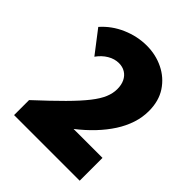

<svg xmlns="http://www.w3.org/2000/svg" viewBox="-206 -875 1003 1003"><g transform="rotate(45 296.0 -373.5)"><path d="M548.3 0H63.5V-110.8Q147.5 -188.5 202.9 -244.1Q258.3 -299.8 290.3 -340.6Q322.3 -381.3 335.7 -413.8Q349.1 -446.3 349.1 -477.1Q349.1 -508.8 337.9 -531.7Q326.7 -554.7 306.4 -567.1Q286.1 -579.6 259.3 -579.6Q227.5 -579.6 197.3 -561.8Q167 -543.9 144.5 -512.2L48.8 -636.7Q95.2 -689.5 161.6 -718.3Q228 -747.1 297.4 -747.1Q364.3 -747.1 421.1 -719.2Q478 -691.4 512.5 -639.2Q546.9 -586.9 546.9 -513.2Q546.9 -466.3 532 -420.9Q517.1 -375.5 489.3 -332.3Q461.4 -289.1 422.4 -247.8Q383.3 -206.5 334.5 -168.5H548.3Z"/></g></svg>

Font: Kumbh Sans Black
Style: Regular
Weight: 900
Version: Version 1.005